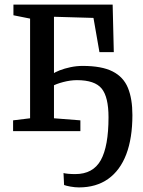

<svg xmlns="http://www.w3.org/2000/svg" viewBox="-20 -571 622 836"><path d="M324 245Q306.5 245 287 241.5Q267.5 238 259 234.5L256.5 182.5Q264 184.5 277.8 185.8Q291.5 187 308 187Q385 187 418.8 126.5Q452.5 66 452.5 -60.5Q452.5 -148.5 422.8 -185.2Q393 -222 315 -222Q287 -222 255.5 -213.8Q224 -205.5 208 -196V-248.5Q219 -256.5 240 -264.8Q261 -273 287.2 -278.5Q313.5 -284 340 -284Q423 -284 470.2 -260Q517.5 -236 537 -188.5Q556.5 -141 556.5 -70Q556.5 30.5 529.8 100.8Q503 171 451 208Q399 245 324 245ZM37 0V-47L111 -56V-490L38.5 -504.5V-551H470.5L475.5 -344H413L387 -493L215 -498V-56L330 -47V0Z"/></svg>

Font: Merriweather 28pt
Style: Regular
Weight: 400
Version: Version 2.100